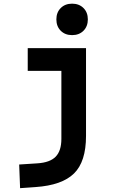

<svg xmlns="http://www.w3.org/2000/svg" viewBox="-20 -776 626 1031"><path d="M87.9 234.4 83 107.4 180.7 101.1Q248.5 96.7 279.1 65.2Q309.6 33.7 309.6 -30.3V-395.5H128.9V-517.6H441.9V-45.9Q441.9 92.3 377.4 155.5Q313 218.8 170.9 228.5ZM367.2 -587.4Q329.6 -587.4 306.2 -610.8Q282.7 -634.3 282.7 -671.9Q282.7 -709.5 306.2 -732.9Q329.6 -756.3 367.2 -756.3Q404.8 -756.3 428.2 -732.9Q451.7 -709.5 451.7 -671.9Q451.7 -634.3 428.2 -610.8Q404.8 -587.4 367.2 -587.4Z"/></svg>

Font: CaskaydiaMono NF
Style: Bold
Weight: 700
Designer: Aaron Bell
Foundry: Saja Typeworks
Version: Version 2111.001; ttfautohint (v1.8.4);Nerd Fonts 3.1.1